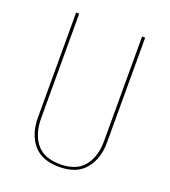

<svg xmlns="http://www.w3.org/2000/svg" viewBox="-128 -775 776 878"><g transform="rotate(20 260.0 -336.0)"><path d="M428 -171Q428 -92 386.5 -41.5Q345 9 260 9Q174 9 133 -41Q92 -91 92 -171V-681H107V-172Q107 -96 144 -50Q181 -4 260 -4Q339 -4 376 -50.5Q413 -97 413 -172V-681H428Z"/></g></svg>

Font: Fira Sans Compressed Hair
Style: Regular
Weight: 100
Width: 1
Designer: bBox Type GmbH & Carrois Corporate GbR & Edenspiekermann AG
Foundry: bBox Type GmbH & Carrois Corporate GbR & Edenspiekermann AG
Version: Version 4.301